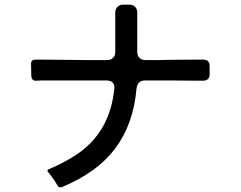

<svg xmlns="http://www.w3.org/2000/svg" viewBox="-20 -785 1040 828"><path d="M227 14 220 1 198 -30Q192 -38 189 -41Q179 -51 192 -56Q254 -82 303.5 -114Q353 -146 388 -187.5Q423 -229 444.5 -282Q466 -335 473 -402Q475 -419 466 -428.5Q457 -438 440 -438H158L137 -437Q117 -435 115 -457L114 -507Q112 -528 134 -528H155L351 -526H443Q458 -526 467.5 -535.5Q477 -545 477 -560V-731Q477 -746 486.5 -755.5Q496 -765 511 -765H538Q553 -765 562.5 -755.5Q572 -746 572 -731V-560Q572 -545 581.5 -535.5Q591 -526 606 -526Q635 -526 662.5 -526Q690 -526 716 -527L829 -528H856Q884 -528 884 -500V-463Q884 -451 876.5 -444Q869 -437 857 -437H830L717 -438H604Q589 -438 580 -429Q571 -420 569 -405Q562 -325 538.5 -260Q515 -195 475.5 -143Q436 -91 379.5 -50.5Q323 -10 249 21Q236 28 227 14Z"/></svg>

Font: Higure Gothic Medium
Style: Regular
Weight: 500
Designer: Yoshimichi Ohira
Foundry: Positype
Version: Version 1.000